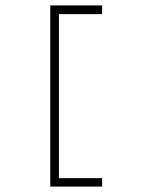

<svg xmlns="http://www.w3.org/2000/svg" viewBox="-20 -687 562 707"><path d="M356 0H165V-667H356V-635H197V-31H356Z"/></svg>

Font: Zector
Style: Regular
Weight: 400
Designer: GGBot
Version: 0.72